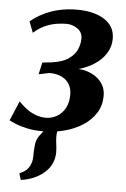

<svg xmlns="http://www.w3.org/2000/svg" viewBox="-62 -608 589 896"><g transform="rotate(5 232.5 -160.0)"><path d="M69.9 247.4 60.3 217.1Q82.4 208.1 94.3 196.4Q106.2 184.7 112.1 167.8Q118.4 152.3 118.3 132.4Q118.2 112.6 120.1 90.7Q121.4 55.1 138.9 33.3Q156.5 11.5 170.2 -6.6L246.3 -49.2Q230.9 -30.3 224.1 -10Q217.2 10.2 217.5 34Q217.7 48.2 220.4 67.6Q223.2 86.9 223.2 105.1Q223.2 135.9 209.9 161.7Q196.6 187.5 171 207.2Q150.4 223 125.1 233.2Q99.8 243.3 69.9 247.4ZM154.9 12.3Q111.9 12.3 78.8 5.1Q45.8 -2 24.1 -11Q2.5 -19.9 -6.4 -25.2L32.9 -117.5Q52.9 -96 74.1 -81.2Q95.3 -66.3 117.3 -59Q139.3 -51.7 160.4 -51.7Q186.5 -51.7 210.5 -64.6Q234.6 -77.4 249.9 -103.8Q265.2 -130.1 265.2 -169.9Q265.2 -196.9 253.2 -217.5Q241.1 -238.1 217.6 -249.7Q194.1 -261.4 159.4 -261.4L109.7 -251.1L122.4 -307.1L163.8 -311.5Q217.5 -318.8 245.5 -339.1Q273.6 -359.3 284 -384.9Q294.4 -410.5 294.4 -433.9Q294.4 -464.6 270.3 -480.7Q246.3 -496.9 219.6 -496.9Q199.3 -496.9 174.2 -493.2Q149 -489.5 121.3 -477.7Q93.6 -466 65.9 -441.4L46.3 -493.5Q74.8 -517 108.3 -533.4Q141.7 -549.8 180.3 -558.4Q218.8 -567 262.4 -567Q342.4 -567 391.2 -535.8Q440 -504.5 440 -446.6Q440 -413.2 424.8 -385.4Q409.6 -357.5 382.9 -336.2Q356.3 -314.9 321.6 -301.3Q287 -287.7 248.5 -282.9L239.8 -289.8Q293.5 -297.5 334.2 -284.5Q375 -271.4 397.9 -243.4Q420.9 -215.3 420.9 -178Q420.9 -131.4 398.3 -96Q375.8 -60.6 337.8 -36.5Q299.8 -12.4 252.4 -0.1Q205 12.3 154.9 12.3Z"/></g></svg>

Font: Merriweather Light
Style: Italic
Weight: 300
Italic angle: -7.8°
Designer: Eben Sorkin
Foundry: Eben Sorkin
Version: Version 2.101